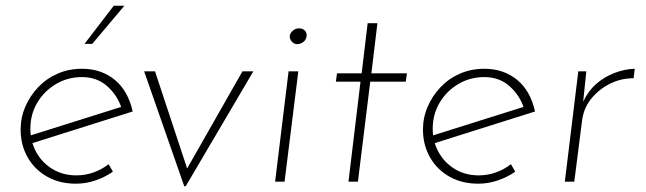

<svg xmlns="http://www.w3.org/2000/svg" viewBox="-20 -634 2255 670"><path d="M247 -22Q278 -22 307 -32.5Q336 -43 359 -61L374 -35Q347 -16 313.5 -4.5Q280 7 245 7Q188 7 144.5 -17.5Q101 -42 76.5 -85Q52 -128 52 -182Q52 -224 68.5 -262Q85 -300 113.5 -330Q142 -360 181 -377Q220 -394 266 -394Q301 -394 329.5 -384Q358 -374 381 -355Q404 -336 419.5 -308.5Q435 -281 443 -245L85 -132L79 -159L419 -266L405 -254Q391 -300 355 -332.5Q319 -365 266 -365Q216 -365 175 -340.5Q134 -316 110 -275.5Q86 -235 86 -185Q86 -141 106 -104Q126 -67 162.5 -44.5Q199 -22 247 -22ZM414 -614 302 -481H275L377 -614Z M623 16 483 -385H521L640 -25H621L826 -385H864L628 16Z M987 -385H1021L973 0H940ZM991 -507Q992 -519 1002.5 -527.5Q1013 -536 1025 -535Q1036 -535 1043.5 -527.5Q1051 -520 1050 -509Q1049 -496 1039 -488Q1029 -480 1018 -480Q1006 -480 998.5 -488.5Q991 -497 991 -507Z M1263 -553H1297L1276 -378H1400L1396 -349H1272L1229 0H1196L1238 -349H1152L1156 -378H1242Z M1651 -22Q1682 -22 1711 -32.5Q1740 -43 1763 -61L1778 -35Q1751 -16 1717.5 -4.5Q1684 7 1649 7Q1592 7 1548.5 -17.5Q1505 -42 1480.5 -85Q1456 -128 1456 -182Q1456 -224 1472.5 -262Q1489 -300 1517.5 -330Q1546 -360 1585 -377Q1624 -394 1670 -394Q1705 -394 1733.5 -384Q1762 -374 1785 -355Q1808 -336 1823.5 -308.5Q1839 -281 1847 -245L1489 -132L1483 -159L1823 -266L1809 -254Q1795 -300 1759 -332.5Q1723 -365 1670 -365Q1620 -365 1579 -340.5Q1538 -316 1514 -275.5Q1490 -235 1490 -185Q1490 -141 1510 -104Q1530 -67 1566.5 -44.5Q1603 -22 1651 -22Z M2026 -385 2015 -279Q2032 -316 2060.5 -341Q2089 -366 2124.5 -379.5Q2160 -393 2195 -394L2191 -361Q2146 -361 2107 -341Q2068 -321 2042 -288Q2016 -255 2011 -212L1984 0H1951L1998 -385Z"/></svg>

Font: Josefin Sans Thin ExtraLight
Style: Italic
Weight: 250
Italic angle: -7°
Version: Version 2.000